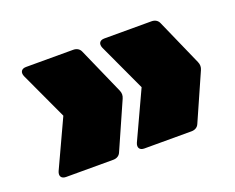

<svg xmlns="http://www.w3.org/2000/svg" viewBox="-68 -582 703 574"><g transform="rotate(-20 283.0 -295.0)"><path d="M305 -120H455C466 -120 475 -125 479 -135L544 -282C548 -291 548 -299 544 -308L479 -455C475 -465 466 -470 455 -470H305C290 -470 284 -460 290 -446L360 -295L290 -144C284 -130 290 -120 305 -120ZM56 -120H206C217 -120 226 -125 230 -135L295 -282C299 -291 299 -299 295 -308L230 -455C226 -465 217 -470 206 -470H56C41 -470 35 -460 41 -446L111 -295L41 -144C35 -130 41 -120 56 -120Z"/></g></svg>

Font: Malmofest Black-Rounded
Style: Regular
Weight: 800
Designer: Jonny Pinhorn (Poppins), Kolossal
Version: Version 1.004;Glyphs 3.1.2 (3151)